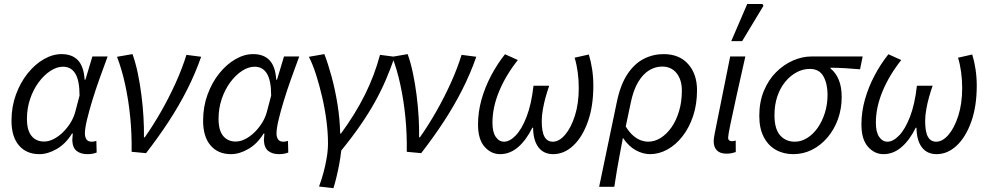

<svg xmlns="http://www.w3.org/2000/svg" viewBox="-20 -774 5043 979"><path d="M180.7 12Q114.8 12 76.7 -32.4Q38.6 -76.8 38.6 -158.5Q38.6 -229.9 61.3 -291.8Q83.9 -353.7 121.2 -400Q158.4 -446.4 203.6 -472.2Q248.7 -498.1 293.7 -498.1Q348.1 -498.1 377.7 -466.5Q407.3 -434.8 411.5 -367.7H415.5L451.1 -486.1H528.8Q507.9 -430.1 487.1 -371.7Q466.3 -313.3 449.8 -259Q433.3 -204.7 423.1 -161.5Q412.9 -118.2 412.9 -93.6Q412.9 -75 420.9 -63.3Q428.9 -51.5 447.5 -51.5Q455.4 -51.5 461.1 -53Q466.9 -54.5 471.3 -55.5L472.9 3.8Q462 7.9 451 9.9Q440 12 424.6 12Q392.7 12 371.6 -3.8Q350.5 -19.5 348.6 -57.8Q348.6 -63.5 349.6 -73.3Q350.5 -83.1 351.2 -93.2H347.2Q315.7 -41.4 269.9 -14.7Q224.1 12 180.7 12ZM204.8 -52.3Q228.9 -52.3 253.8 -65.1Q278.7 -77.9 301.1 -99.8Q323.5 -121.8 340 -148.7Q356.4 -175.6 363.7 -203.5L385.6 -286.5Q385.6 -362.9 364.2 -398.4Q342.8 -433.8 301.3 -433.8Q269.7 -433.8 237.1 -412.6Q204.6 -391.4 177.3 -354.7Q150.1 -318 133.7 -269.9Q117.4 -221.9 117.4 -168.2Q117.4 -109.1 141 -80.7Q164.5 -52.3 204.8 -52.3Z M651.1 0Q652.6 -89.7 644 -177Q635.3 -264.4 618.2 -342.7Q601.2 -421 576.6 -484.4L655.6 -498.1Q671.2 -454.7 682.5 -401.1Q693.7 -347.4 701 -290Q708.4 -232.6 711.6 -177Q714.8 -121.3 714 -73.6H718Q761.9 -136 802.4 -207.2Q842.9 -278.4 876.1 -351.9Q909.3 -425.5 930.6 -494.3L1005.7 -484.6Q975.4 -398.2 934.2 -316.9Q893.1 -235.6 840.9 -155.7Q788.7 -75.8 724.7 6.9Z M1157.7 12Q1091.8 12 1053.7 -32.4Q1015.6 -76.8 1015.6 -158.5Q1015.6 -229.9 1038.3 -291.8Q1060.9 -353.7 1098.2 -400Q1135.4 -446.4 1180.6 -472.2Q1225.7 -498.1 1270.7 -498.1Q1325.1 -498.1 1354.7 -466.5Q1384.3 -434.8 1388.5 -367.7H1392.5L1428.1 -486.1H1505.8Q1484.9 -430.1 1464.1 -371.7Q1443.3 -313.3 1426.8 -259Q1410.3 -204.7 1400.1 -161.5Q1389.9 -118.2 1389.9 -93.6Q1389.9 -75 1397.9 -63.3Q1405.9 -51.5 1424.5 -51.5Q1432.4 -51.5 1438.1 -53Q1443.9 -54.5 1448.3 -55.5L1449.9 3.8Q1439 7.9 1428 9.9Q1417 12 1401.6 12Q1369.7 12 1348.6 -3.8Q1327.5 -19.5 1325.6 -57.8Q1325.6 -63.5 1326.6 -73.3Q1327.5 -83.1 1328.2 -93.2H1324.2Q1292.7 -41.4 1246.9 -14.7Q1201.1 12 1157.7 12ZM1181.8 -52.3Q1205.9 -52.3 1230.8 -65.1Q1255.7 -77.9 1278.1 -99.8Q1300.5 -121.8 1317 -148.7Q1333.4 -175.6 1340.7 -203.5L1362.6 -286.5Q1362.6 -362.9 1341.2 -398.4Q1319.8 -433.8 1278.3 -433.8Q1246.7 -433.8 1214.1 -412.6Q1181.6 -391.4 1154.3 -354.7Q1127.1 -318 1110.7 -269.9Q1094.4 -221.9 1094.4 -168.2Q1094.4 -109.1 1118 -80.7Q1141.5 -52.3 1181.8 -52.3Z M1606.7 177.1Q1618.5 146.1 1628.8 108.6Q1639.1 71 1645.7 31.7Q1652.4 -7.6 1652.4 -44Q1652.4 -98.2 1644.4 -159.4Q1636.5 -220.7 1622.3 -281.1Q1608.2 -341.6 1591.2 -394.5Q1574.1 -447.4 1554.9 -484.4L1633.9 -498.1Q1652.7 -449.7 1670.7 -383.7Q1688.7 -317.7 1700.8 -242.9Q1712.9 -168.1 1714.6 -93.1H1718.6Q1791.3 -192 1840.6 -290.8Q1889.8 -389.7 1917.6 -494.3L1992.7 -484.6Q1971.9 -424.4 1947.5 -367.3Q1923 -310.2 1891.4 -253.4Q1859.8 -196.6 1817.7 -135.6Q1775.6 -74.6 1720 -6.4Q1716.6 25.9 1710.2 60.4Q1703.7 95 1696 127.5Q1688.2 160 1680.2 185.5Z M2054.1 0Q2055.6 -89.7 2047 -177Q2038.3 -264.4 2021.2 -342.7Q2004.2 -421 1979.6 -484.4L2058.6 -498.1Q2074.2 -454.7 2085.5 -401.1Q2096.7 -347.4 2104 -290Q2111.4 -232.6 2114.6 -177Q2117.8 -121.3 2117 -73.6H2121Q2164.9 -136 2205.4 -207.2Q2245.9 -278.4 2279.1 -351.9Q2312.3 -425.5 2333.6 -494.3L2408.7 -484.6Q2378.4 -398.2 2337.2 -316.9Q2296.1 -235.6 2243.9 -155.7Q2191.7 -75.8 2127.7 6.9Z M2529.9 12Q2483.9 12 2450.6 -25.9Q2417.4 -63.8 2417.4 -139.2Q2417.4 -203.4 2435.3 -266.8Q2453.3 -330.3 2484.4 -389Q2515.4 -447.7 2555 -497.4L2620.4 -467.9Q2558.1 -389.1 2524.6 -307.3Q2491 -225.6 2491 -148.8Q2491 -100.2 2507.9 -75.9Q2524.8 -51.5 2550.3 -51.5Q2578.8 -51.5 2609.6 -83.3Q2640.5 -115.1 2665 -178.5Q2689.6 -241.9 2700.3 -336.9H2780.5Q2771.4 -311.6 2762.5 -280Q2753.6 -248.5 2748 -216.2Q2742.3 -183.9 2742.3 -157Q2742.3 -102 2756.3 -76.8Q2770.3 -51.5 2799 -51.5Q2831 -51.5 2861.3 -86.7Q2891.5 -121.9 2911.3 -183.7Q2931.1 -245.5 2931.1 -325.5Q2931.1 -366.5 2925.7 -406.3Q2920.3 -446.2 2910 -479.8L2982.4 -496.1Q2993.4 -460.4 2999.4 -420Q3005.4 -379.6 3005.4 -337Q3005.4 -231.8 2977.4 -153.3Q2949.4 -74.9 2903 -31.4Q2856.5 12 2800.7 12Q2752.2 12 2725.7 -22.7Q2699.1 -57.4 2698.2 -122.6H2694.2Q2663.2 -59.4 2621.6 -23.7Q2580 12 2529.9 12Z M3035 178.5 3125.3 -254.4Q3143.4 -341.7 3179 -395.6Q3214.7 -449.4 3262.3 -473.8Q3310 -498.1 3363.5 -498.1Q3443.8 -498.1 3488.9 -447.2Q3534.1 -396.4 3534.1 -314.1Q3534.1 -241.8 3514 -182Q3493.9 -122.1 3459.6 -78.5Q3425.4 -34.8 3382.6 -11.4Q3339.8 12 3294.6 12Q3258.9 12 3222.4 -7.6Q3186 -27.1 3156.2 -71.1Q3147.3 -24.2 3139.9 15.1Q3132.5 54.5 3125.8 93.6Q3119.1 132.8 3112.3 178.5ZM3284.1 -51.5Q3318.1 -51.5 3348.8 -70.8Q3379.6 -90.1 3404.1 -125.1Q3428.7 -160.2 3442.7 -208Q3456.8 -255.7 3456.8 -312.1Q3456.8 -367 3430 -400.8Q3403.3 -434.6 3355.6 -434.6Q3322.3 -434.6 3290.9 -416.1Q3259.5 -397.7 3234.6 -356.7Q3209.6 -315.7 3195.9 -248.9L3170.6 -129Q3190.1 -97.8 3210.2 -81Q3230.4 -64.2 3249.7 -57.9Q3268.9 -51.5 3284.1 -51.5Z M3683.8 9.5Q3651.9 9.5 3635.5 -7.1Q3619.1 -23.6 3619.1 -53.8Q3619.1 -62.4 3620.8 -72.8Q3622.5 -83.1 3624.6 -95.2L3703.2 -486.1H3780.5Q3755.5 -375.1 3735.6 -285.6Q3715.6 -196.2 3704.2 -140Q3692.7 -83.8 3692.7 -72.5Q3692.7 -62.5 3698.2 -58.3Q3703.7 -54.1 3711.8 -54.1Q3715.5 -54.1 3720.1 -54.6Q3724.7 -55.1 3731.4 -57.3L3731.7 1.3Q3722.5 4.6 3710.6 7.1Q3698.8 9.5 3683.8 9.5ZM3708.7 -564.4 3790.1 -753.6H3867.9L3872.8 -744.4L3764.3 -564.4Z M4024.9 12Q3974.9 12 3935.8 -10.1Q3896.7 -32.2 3874.2 -75.7Q3851.6 -119.2 3851.6 -183.2Q3851.6 -254.4 3874.9 -310.6Q3898.2 -366.8 3937.2 -405.8Q3976.3 -444.8 4023.5 -465.5Q4070.7 -486.1 4118.9 -486.1H4378.7L4365.3 -420.6Q4326.1 -424.3 4289.7 -426.3Q4253.2 -428.4 4214.6 -428.8V-424.8Q4242.1 -403.1 4256.9 -366.8Q4271.7 -330.6 4271.7 -279.1Q4271.7 -218.5 4252.4 -165.6Q4233.1 -112.7 4199 -72.8Q4165 -32.8 4120.5 -10.4Q4075.9 12 4024.9 12ZM4032.8 -51.5Q4065.7 -51.5 4095.6 -70.2Q4125.6 -88.8 4148.9 -121.7Q4172.2 -154.7 4185.9 -198.2Q4199.6 -241.8 4199.6 -290.6Q4199.6 -346.9 4178.6 -384.7Q4157.7 -422.6 4108.8 -422.6Q4074.4 -422.6 4042.1 -405.5Q4009.9 -388.3 3984.2 -357.3Q3958.5 -326.2 3943.7 -282.9Q3929 -239.7 3929 -186.4Q3929 -116.4 3957.7 -84Q3986.5 -51.5 4032.8 -51.5Z M4484.9 12Q4438.9 12 4405.6 -25.9Q4372.4 -63.8 4372.4 -139.2Q4372.4 -203.4 4390.3 -266.8Q4408.3 -330.3 4439.4 -389Q4470.4 -447.7 4510 -497.4L4575.4 -467.9Q4513.1 -389.1 4479.6 -307.3Q4446 -225.6 4446 -148.8Q4446 -100.2 4462.9 -75.9Q4479.8 -51.5 4505.3 -51.5Q4533.8 -51.5 4564.6 -83.3Q4595.5 -115.1 4620 -178.5Q4644.6 -241.9 4655.3 -336.9H4735.5Q4726.4 -311.6 4717.5 -280Q4708.6 -248.5 4703 -216.2Q4697.3 -183.9 4697.3 -157Q4697.3 -102 4711.3 -76.8Q4725.3 -51.5 4754 -51.5Q4786 -51.5 4816.3 -86.7Q4846.5 -121.9 4866.3 -183.7Q4886.1 -245.5 4886.1 -325.5Q4886.1 -366.5 4880.7 -406.3Q4875.3 -446.2 4865 -479.8L4937.4 -496.1Q4948.4 -460.4 4954.4 -420Q4960.4 -379.6 4960.4 -337Q4960.4 -231.8 4932.4 -153.3Q4904.4 -74.9 4858 -31.4Q4811.5 12 4755.7 12Q4707.2 12 4680.7 -22.7Q4654.1 -57.4 4653.2 -122.6H4649.2Q4618.2 -59.4 4576.6 -23.7Q4535 12 4484.9 12Z"/></svg>

Font: Source Sans 3
Style: Italic
Weight: 200
Italic angle: -11°
Designer: Paul D. Hunt
Foundry: Adobe
Version: Version 3.046;hotconv 1.0.118;makeotfexe 2.5.65603